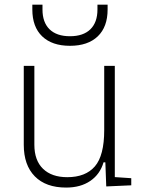

<svg xmlns="http://www.w3.org/2000/svg" viewBox="-20 -803 626 832"><path d="M266.6 9.8Q178.7 9.8 130.9 -38.8Q83 -87.4 83 -175.8V-517.6H128.9V-175.8Q128.9 -107.9 166.5 -71.5Q204.1 -35.2 271.5 -35.2Q350.6 -35.2 391.1 -82Q431.6 -128.9 431.6 -239.3V-517.6H477.5V-35.6L548.8 -30.8V0L440.4 4.9L436.5 -99.6H428.7Q413.6 -47.9 371.3 -19Q329.1 9.8 266.6 9.8ZM283.2 -604.5Q205.6 -604.5 162.8 -645.5Q120.1 -686.5 120.1 -761.7V-782.7H164.1V-761.7Q164.1 -706.1 194.8 -676Q225.6 -646 283.2 -646Q340.8 -646 371.6 -676Q402.3 -706.1 402.3 -761.7V-782.7H446.3V-761.7Q446.3 -686.5 403.6 -645.5Q360.8 -604.5 283.2 -604.5Z"/></svg>

Font: Cascadia Code NF ExtraLight
Style: Regular
Weight: 200
Monospace: yes
Designer: Aaron Bell
Foundry: Saja Typeworks
Version: Version 2404.023; ttfautohint (v1.8.4)